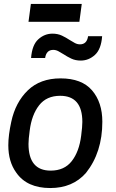

<svg xmlns="http://www.w3.org/2000/svg" viewBox="-20 -938 588 970"><path d="M18 0ZM393 -828ZM381 -828H124L136 -918H393ZM388 -632Q361 -632 340 -642Q319 -652 301 -664Q287 -673 274.5 -679.5Q262 -686 249 -686Q214 -686 208 -645H137Q142 -711 173.5 -739.5Q205 -768 245 -768Q272 -768 293 -758Q314 -748 332 -736Q346 -727 358.5 -720.5Q371 -714 384 -714Q419 -714 425 -755H496Q491 -689 459.5 -660.5Q428 -632 388 -632ZM236 -76Q305 -76 342.5 -124Q380 -172 390 -252Q396 -298 396 -322Q396 -454 284 -454Q215 -454 177.5 -406Q140 -358 130 -278Q124 -234 124 -211Q124 -76 236 -76ZM234 12Q116 12 62 -66Q22 -121 22 -204Q22 -255 37 -323Q58 -421 120.5 -481.5Q183 -542 286 -542Q393 -542 445 -481.5Q497 -421 497 -323Q497 -168 414 -64Q347 12 234 12Z"/></svg>

Font: Tanohe Sans Medium
Style: Italic
Weight: 500
Designer: Village Type and Design LLC & Cristiano Sobral
Foundry: Cooper Hewitt Smithsonian Design Museum
Version: Version 1.00;September 29, 2021;FontCreator 13.0.0.2655 64-b